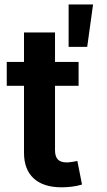

<svg xmlns="http://www.w3.org/2000/svg" viewBox="-20 -819 471 847"><path d="M326.7 -545.9V-440.4H9.8V-545.9ZM85.9 -675.8H222.7V-156.7Q222.7 -128.9 234.9 -115.7Q247.1 -102.5 274.9 -102.5Q283.2 -102.5 298.1 -104.7Q313 -106.9 321.3 -108.9L341.8 -4.9Q318.8 2 295.9 4.6Q272.9 7.3 252 7.3Q171.4 7.3 128.7 -32Q85.9 -71.3 85.9 -145ZM282.7 -612.3V-799.3H390.6L364.7 -612.3Z"/></svg>

Font: Inter Cardless
Style: Bold
Weight: 700
Designer: Rasmus Andersson
Foundry: rsms
Version: Version 4.001;git-9221beed3